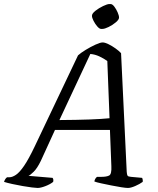

<svg xmlns="http://www.w3.org/2000/svg" viewBox="-50 -930 782 950"><path d="M136 0Q128 0 108 -2.5Q88 -5 62 -9.5Q36 -14 11 -19.5Q-14 -25 -30 -30Q-25 -46 -15 -53H-3Q11 -53 29 -65Q47 -77 69.5 -110Q92 -143 122 -206L336 -656Q349 -668 373.5 -683Q398 -698 422 -709Q446 -720 458 -720Q469 -720 486.5 -711.5Q504 -703 521.5 -690.5Q539 -678 549 -667L577 -80Q578 -66 581 -61Q584 -56 598 -55L653 -50Q655 -47 656 -41Q657 -35 656 -30Q641 -19 619 -9.5Q597 0 583 0Q573 0 550.5 -3.5Q528 -7 500.5 -12.5Q473 -18 450 -23Q427 -28 417 -32Q419 -46 430 -55H452Q477 -55 490 -61.5Q503 -68 501 -108L494 -287H222L152 -134Q134 -97 116.5 -80Q99 -63 91 -60L210 -50Q216 -43 213 -30Q198 -18 174.5 -9Q151 0 136 0ZM244 -336Q416 -337 492 -345L481 -628Q463 -641 441.5 -651Q420 -661 397 -663ZM450 -787Q442 -787 431.5 -799Q421 -811 413 -826.5Q405 -842 405 -852Q405 -863 422 -876.5Q439 -890 460 -900Q481 -910 491 -910Q492 -910 493 -910Q495 -910 497 -910Q506 -910 515.5 -897.5Q525 -885 532 -869Q539 -853 539 -843Q539 -833 523 -819.5Q507 -806 487.5 -796.5Q468 -787 457 -787Q456 -787 454 -787Q452 -787 450 -787Z"/></svg>

Font: Texturina Light
Style: Italic
Weight: 300
Italic angle: -11°
Designer: Guillermo Torres Carreño
Foundry: Omnibus-Type
Version: Version 1.002; ttfautohint (v1.8.3)